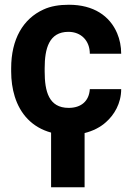

<svg xmlns="http://www.w3.org/2000/svg" viewBox="-20 -558 559 808"><path d="M27 -257V-271C27 -393 77 -479 163 -518C193 -532 229 -538 270 -538C374 -538 442 -491 473 -418C484 -392 490 -363 490 -332H358C358 -386 322 -424 268 -424C186 -424 168 -353 168 -271V-257C168 -174 185 -104 269 -104C322 -104 355 -133 358 -183H490C490 -122 460 -74 426 -44C403 -23 372 -7 336 2V230H195V0C115 -22 65 -78 42 -152C32 -184 27 -220 27 -257Z"/></svg>

Font: Asimov Pro
Style: Bd
Weight: 700
Designer: Google
Version: Version 2.000980; 2014